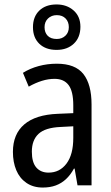

<svg xmlns="http://www.w3.org/2000/svg" viewBox="-20 -832 499 862"><path d="M235 -546Q318 -546 354.5 -499.5Q391 -453 391 -363V0H328L315 -75H312Q296 -46 276 -27.5Q256 -9 230.5 0.5Q205 10 172 10Q129 10 98.5 -11Q68 -32 53 -68Q38 -104 38 -150Q38 -230 89 -273.5Q140 -317 239 -321L309 -324V-359Q309 -422 288 -450Q267 -478 225 -478Q197 -478 168 -469Q139 -460 109 -443L83 -505Q115 -525 154 -535.5Q193 -546 235 -546ZM252 -262Q183 -259 153 -231Q123 -203 123 -151Q123 -103 143 -80Q163 -57 198 -57Q248 -57 278.5 -97.5Q309 -138 309 -213V-265ZM234 -608Q185 -608 156.5 -635.5Q128 -663 128 -710Q128 -757 156.5 -784.5Q185 -812 234 -812Q280 -812 310.5 -785Q341 -758 341 -712Q341 -664 311.5 -636Q282 -608 234 -608ZM235 -657Q258 -657 273.5 -671.5Q289 -686 289 -710Q289 -734 274.5 -749Q260 -764 235 -764Q211 -764 195.5 -749Q180 -734 180 -710Q180 -686 194 -671.5Q208 -657 235 -657Z"/></svg>

Font: Noto Sans Khmer Condensed
Style: Regular
Weight: 400
Width: 3
Designer: Danh Hong and the Monotype Design Team
Foundry: Monotype Imaging Inc.
Version: Version 2.004